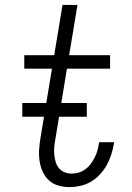

<svg xmlns="http://www.w3.org/2000/svg" viewBox="-20 -755 540 783"><path d="M263 8Q240 8 217.5 1.5Q195 -5 179 -20Q163 -35 154 -55Q145 -75 141.5 -98Q138 -121 139.5 -144.5Q141 -168 145 -192L192 -475H79V-530H201L235 -735H296L262 -530H429V-475H253L205 -183Q202 -168 201 -152.5Q200 -137 201.5 -122Q203 -107 207.5 -93Q212 -79 221 -68.5Q230 -58 243.5 -52.5Q257 -47 273 -47Q287 -47 301.5 -51.5Q316 -56 328.5 -65Q341 -74 350 -86.5Q359 -99 366 -112.5Q373 -126 377 -140Q381 -154 383 -168Q384 -170 384 -171.5Q384 -173 384 -175H445Q445 -173 444.5 -170.5Q444 -168 444 -166Q440 -144 433 -122.5Q426 -101 414.5 -80.5Q403 -60 386.5 -42.5Q370 -25 350 -13.5Q330 -2 307.5 3Q285 8 263 8ZM71 -279V-335H334V-279Z"/></svg>

Font: Iosevka Curly Slab LtObl
Style: Regular
Weight: 300
Italic angle: -9°
Monospace: yes
Designer: Belleve Invis
Foundry: Belleve Invis
Version: Version 11.0.0; ttfautohint (v1.8.3)